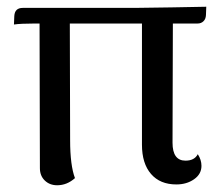

<svg xmlns="http://www.w3.org/2000/svg" viewBox="-20 -532 646 564"><path d="M375 -508.8Q388.2 -508.8 483.9 -510.3Q579.6 -511.7 585.9 -512.2L585 -487.8Q584.5 -476.1 577.6 -469.5Q570.8 -462.9 560.1 -462.9H487.8L486.8 -112.8Q486.8 -60.1 524.9 -60.1Q551.3 -60.1 561 -79.1Q571.8 -62.5 571.8 -44.9Q571.8 -20.5 550 -5.4Q528.3 9.8 498 9.8Q450.2 9.8 423.6 -21Q397 -51.8 397 -106.9V-462.9H185.1L186 -120.1Q186 -46.4 200.2 -8.8Q176.8 12.2 147.9 12.2Q126 12.2 111.6 -1.7Q97.2 -15.6 97.2 -38.1L96.2 -462.9H81.1Q41 -462.9 21 -460L22 -484.9Q23.4 -508.8 46.9 -508.8Z"/></svg>

Font: Arima Madurai Medium
Style: Regular
Weight: 500
Designer: Joana Correia and Natanael Gama
Foundry: NDISCOVER
Version: Version 1.019;PS 001.019;hotconv 1.0.88;makeotf.lib2.5.64775